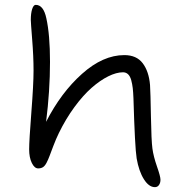

<svg xmlns="http://www.w3.org/2000/svg" viewBox="-20 -687 736 791"><path d="M618.2 84Q593.3 84 572.8 51.3Q552.2 18.6 543 -34.2Q535.6 -80.6 529.8 -282.2Q528.8 -306.6 526.9 -324Q524.9 -341.3 520.5 -357.2Q516.1 -373 507.6 -381.1Q499 -389.2 486.8 -389.2Q459.5 -389.2 426 -372.6Q392.6 -356 357.4 -325.2Q322.3 -294.4 286.6 -245.8Q251 -197.3 222.2 -138.2Q210.4 -113.8 200 -86.4Q189.5 -59.1 184.1 -44.4Q178.7 -29.8 171.9 -16.6Q165 -3.4 157 1.7Q148.9 6.8 137.2 6.8Q122.1 6.8 111.1 -15.6Q100.1 -38.1 100.1 -71.8Q100.1 -106.9 109.1 -223.1Q118.2 -339.4 118.2 -396Q118.2 -454.6 112.5 -524.9Q106.9 -595.2 106.9 -605Q106.9 -632.3 112.5 -649.7Q118.2 -667 127 -667Q159.2 -667 170.9 -611.8Q186 -543.9 186 -432.1Q186 -313 169.9 -185.1Q231.4 -305.7 317.9 -382.8Q404.3 -460 492.2 -460Q542.5 -460 567.9 -426.5Q593.3 -393.1 598.1 -336.9Q600.1 -307.1 601.8 -207.5Q603.5 -107.9 607.9 -75.2Q612.3 -42.5 626.7 -1.2Q641.1 40 641.1 53.2Q641.1 66.4 635 75.2Q628.9 84 618.2 84Z"/></svg>

Font: Shantell Sans Irregular Bouncy
Style: Regular
Weight: 300
Designer: Stephen Nixon, Anya Danilova, Shantell Martin
Foundry: Arrow Type
Version: Version 1.006;[9816181b4]